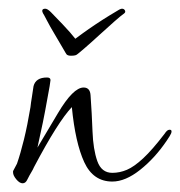

<svg xmlns="http://www.w3.org/2000/svg" viewBox="-20 -412 414 441"><path d="M32 9Q25 9 17.5 0Q10 -9 10 -16V-19L19 -36Q27 -59 35 -91.5Q43 -124 50 -166Q51 -176 53 -187.5Q55 -199 57 -214Q62 -234 88 -234Q96 -234 96 -228Q96 -226 94 -214Q92 -202 88 -181Q84 -158 78.5 -131Q73 -104 66 -73L113 -152Q148 -211 172 -211Q187 -211 188 -193Q191 -151 192.5 -110Q194 -69 203.5 -42Q213 -15 238 -15Q255 -15 271.5 -22Q288 -29 309 -48.5Q330 -68 359 -106Q360 -108 363 -111Q366 -114 370 -114Q374 -114 374 -110Q374 -106 369.5 -99Q365 -92 363 -89Q336 -49 302 -22Q268 5 238 5Q194 5 173.5 -39.5Q153 -84 145 -166Q129 -149 107.5 -115Q86 -81 58 -28Q56 -23 52 -16.5Q48 -10 43 0Q39 9 32 9ZM260 -392Q265 -392 267 -388Q269 -384 265 -381Q259 -377 242.5 -362.5Q226 -348 207.5 -331Q189 -314 174.5 -301.5Q160 -289 157 -287Q156 -286 153 -285Q150 -284 143 -284Q136 -284 133 -287Q132 -288 124 -302Q116 -316 105.5 -333.5Q95 -351 87.5 -365.5Q80 -380 79 -381Q77 -385 77 -387Q77 -392 84 -392Q89 -392 97 -384Q105 -376 124 -356Q143 -336 153 -323Q157 -326 170 -335.5Q183 -345 199.5 -356Q216 -367 231.5 -376.5Q247 -386 254 -390Q258 -392 260 -392Z"/></svg>

Font: Lavishly Yours
Style: Regular
Weight: 400
Designer: Robert E. Leuschke
Foundry: Robert E. Leuschke
Version: Version 1.010; ttfautohint (v1.8.3)